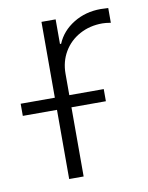

<svg xmlns="http://www.w3.org/2000/svg" viewBox="-106 -588 491 638"><g transform="rotate(-10 139.5 -269.0)"><path d="M76.2 -233.4H-39.1V-274.4H76.2V-530.3H124V-447.3H127.9Q145 -488.3 185.5 -513.2Q226.1 -538.1 277.3 -538.1L302.7 -537.1V-487.3Q285.2 -490.2 274.4 -490.2Q231.9 -490.2 197.8 -471.7Q163.6 -453.1 144.3 -420.4Q125 -387.7 125 -346.7V-274.4H241.2V-233.4H125V0H76.2Z"/></g></svg>

Font: Pretendard Std ExtraLight
Style: Regular
Weight: 200
Designer: Base glyphs from Inter by Rasmus Andersson; Hangeul glyphs from Noto Sans CJK(Source Han Sans) by Jang Soo-young and Kan
Foundry: Kil Hyung-jin
Version: Version 1.309